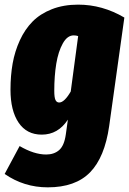

<svg xmlns="http://www.w3.org/2000/svg" viewBox="-35 -574 551 820"><path d="M298.8 -554.2Q402.3 -554.2 496.1 -499L431.2 -35.2Q412.1 98.1 349.6 162.1Q287.1 226.1 168.9 226.1Q67.4 226.1 -15.1 168.9L48.8 49.8Q110.4 85.9 162.1 85.9Q195.8 85.9 217.5 67.1Q239.3 48.3 246.1 0L254.9 -63Q212.9 1 143.1 1Q79.1 1 44.4 -50.3Q9.8 -101.6 9.8 -190.9Q9.8 -251 19 -303Q28.3 -355 49.8 -401.9Q71.3 -448.7 104 -481.9Q136.7 -515.1 186.5 -534.7Q236.3 -554.2 298.8 -554.2ZM279.8 -422.9Q252.4 -422.9 233.2 -388.4Q213.9 -354 205.3 -301.8Q196.8 -249.5 196.8 -186Q196.8 -157.7 201.9 -147Q207 -136.2 217.8 -136.2Q239.7 -136.2 267.1 -183.1L298.8 -419.9Q290 -422.9 279.8 -422.9Z"/></svg>

Font: Fira Sans Compressed Heavy
Style: Italic
Weight: 900
Width: 3
Italic angle: -8°
Designer: Carrois Corporate & Edenspiekermann AG
Foundry: Carrois Corporate GbR & Edenspiekermann AG
Version: Version 4.203;PS 004.203;hotconv 1.0.88;makeotf.lib2.5.64775